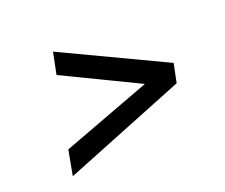

<svg xmlns="http://www.w3.org/2000/svg" viewBox="-83 -697 816 696"><g transform="rotate(-20 325.0 -349.5)"><path d="M90 -125 108 -222 450 -350 160 -490 177 -574 574 -386 559 -313Z"/></g></svg>

Font: REM
Style: Italic
Weight: 400
Italic angle: -11°
Designer: Octavio Pardo
Foundry: Ashler Design
Version: Version 1.005;gftools[0.9.28]